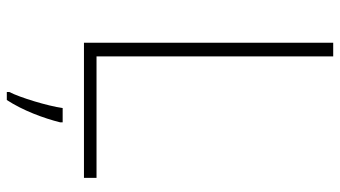

<svg xmlns="http://www.w3.org/2000/svg" viewBox="-232 -522 975 550"><g transform="rotate(90 255.0 -246.5)"><path d="M102 0H489V-36H141V-714H102ZM330 68V61H289C283 104 259 183 243 214V221H266C296 175 318 116 330 68Z"/></g></svg>

Font: Noto Sans Myanmar ExtraLight
Style: Regular
Weight: 200
Designer: Monotype Design Team
Foundry: Monotype Imaging Inc.
Version: Version 2.107